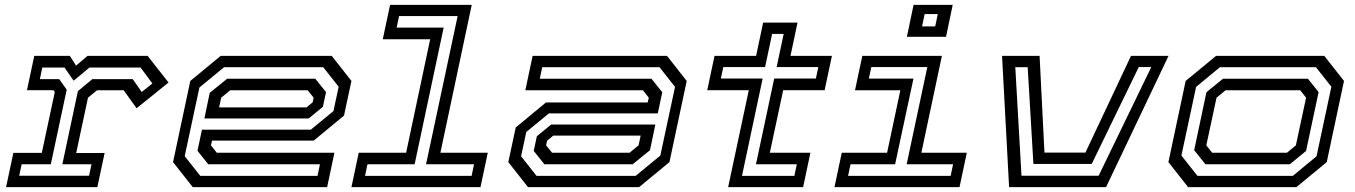

<svg xmlns="http://www.w3.org/2000/svg" viewBox="-20 -770 5577 790"><path d="M5 0 35 -141H152L205.5 -391.5L199.5 -399H91L121 -540H267.5L293 -500L340 -540H587.5L673.5 -430.5L542 -324.5L489 -398.5H379L342 -368L293.5 -140.5H410.5L380.5 0ZM59 -47H346.5L356.5 -94H236.5L300.5 -395L360 -444.5H526L563 -391.5L607 -426.5L558.5 -492H348L283 -438L245.5 -492H154L144 -444.5H223.5L254.5 -401L189 -94H69Z M1345 -540 1426 -437 1395.5 -294.5 1271 -191.5H852.5L848 -172L872 -141.5H1356L1326 0H773L692 -103L763 -437L888 -540ZM1310 -493.5H902L800.5 -410L740 -127.5L804 -46.5H1286.5L1296.5 -94H837L792.5 -149.5L811 -236.5H1259L1352 -313L1373.5 -413ZM1277.5 -446 1321.5 -391 1308.5 -330.5 1250 -282.5H821L843 -388L914.5 -446ZM1246 -398.5H927L890 -368L881.5 -328H1241L1266.5 -349L1270.5 -368Z M1426 0 1456 -141.5H1651L1750 -608.5H1555L1585 -750H1921L1792 -141.5H1987L1957 0ZM1482 -46.5H1920.5L1930.5 -94H1733L1863 -704H1622L1612 -656.5H1805.5L1686 -94H1492Z M2152.5 0 2071.5 -103 2102 -245.5 2226.5 -348.5H2645L2649.5 -368L2625.5 -398.5H2141.5L2171.5 -540H2724.5L2805.5 -437L2734.5 -103L2609.5 0ZM2187.5 -46.5H2595.5L2697 -130L2757.5 -412.5L2693.5 -493.5H2211L2201 -446H2660.5L2705 -390.5L2686.5 -303.5H2238.5L2145.5 -227L2124 -127ZM2220 -94 2176 -149 2189 -209.5 2247.5 -257.5H2676.5L2654.5 -152L2583 -94ZM2251.5 -141.5H2570.5L2607.5 -172L2616 -212H2256.5L2231 -191L2227 -172Z M2976 0 3061 -399H2890L2920 -540H3091L3120 -677H3261.5L3232.5 -540H3403L3373 -399H3202.5L3147.5 -141.5H3314.5L3284.5 0ZM3033 -46.5H3248.5L3258.5 -94H3090.5L3165.5 -447H3337L3347 -494H3175.5L3204.5 -630.5H3157L3128 -494H2956L2946 -447H3118Z M3711.5 -618.5 3739 -750H3900L3872.5 -618.5ZM3774 -661.5H3828L3838.5 -712H3784.5ZM3413.5 0 3443.5 -141.5H3630L3684.5 -398.5H3498L3528 -540H3855.5L3771 -141.5H3958L3928 0ZM3469.5 -46.5H3891.5L3901.5 -94H3710.5L3795.5 -494H3565L3555 -446.5H3738.5L3663 -94H3479.5Z M4132 0 4103 -540H4257.5L4277.5 -142H4446L4633.5 -540H4788L4531 0ZM4183 -47H4500.5L4717 -494H4665.5L4472 -95.5H4232L4208.5 -493.5H4157.5Z M4868.5 0 4787.5 -103 4858.5 -437 4983.5 -540H5429L5510 -437L5439 -103L5314 0ZM4907 -46.5H5299.5L5397 -127L5458 -413L5394.5 -493.5H4999.5L4901.5 -412.5L4841 -130ZM4940 -94 4893.5 -152 4944 -390.5 5012 -446H5361.5L5405.5 -391L5354 -149L5287 -94ZM4967.5 -141.5H5275L5312 -172L5354 -368L5330 -398.5H5022.5L4985.5 -368L4943.5 -172Z"/></svg>

Font: Tourney Expanded Medium
Style: Italic
Weight: 500
Width: 7
Italic angle: -12°
Designer: Tyler Finck
Foundry: Etcetera Type Co
Version: Version 1.010; ttfautohint (v1.8.3)